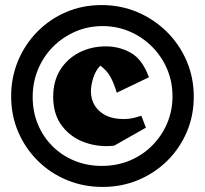

<svg xmlns="http://www.w3.org/2000/svg" viewBox="-20 -712 809 758"><path d="M385 26Q310 26 244.5 -1Q179 -28 129.5 -77Q80 -126 52 -191Q24 -256 24 -332Q24 -407 51.5 -472.5Q79 -538 128 -587.5Q177 -637 241.5 -664.5Q306 -692 381 -692Q456 -692 521.5 -664.5Q587 -637 637.5 -587.5Q688 -538 716.5 -472Q745 -406 745 -330Q745 -255 717 -190Q689 -125 639.5 -76.5Q590 -28 525 -1Q460 26 385 26ZM431 -137Q371 -130 315.5 -149.5Q260 -169 225 -214.5Q190 -260 190 -330Q190 -392 218 -436.5Q246 -481 293.5 -505Q341 -529 398 -529Q451 -529 496.5 -503.5Q542 -478 568 -407L441 -346Q430 -383 416 -408.5Q402 -434 376 -453Q357 -433 348 -404Q339 -375 339 -351Q339 -320 354 -295.5Q369 -271 397.5 -256.5Q426 -242 468 -242Q488 -242 503.5 -245.5Q519 -249 538 -255L556 -208ZM382 -57Q442 -57 493 -78.5Q544 -100 581.5 -138Q619 -176 640 -225.5Q661 -275 661 -332Q661 -390 639.5 -440Q618 -490 580 -528Q542 -566 492 -587.5Q442 -609 385 -609Q328 -609 278 -587.5Q228 -566 190 -528Q152 -490 130.5 -439Q109 -388 109 -329Q109 -271 129.5 -221.5Q150 -172 187 -135Q224 -98 274 -77.5Q324 -57 382 -57Z"/></svg>

Font: Eczar ExtraBold
Style: Regular
Weight: 800
Designer: Vaibhav Singh
Foundry: Rosetta Type Foundry
Version: Version 2.000